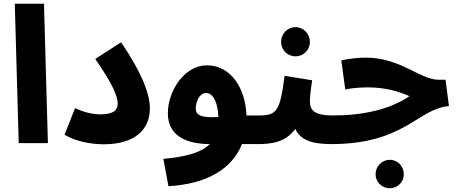

<svg xmlns="http://www.w3.org/2000/svg" viewBox="-20 -765 2444 1026"><path d="M80 0H236L215 -745H59Z M325 -45C385 -9 467 6 534 6C699 6 781 -71 781 -186C781 -268 731 -387 627 -539L489 -450C587 -309 609 -247 609 -211C609 -172 579 -154 518 -154C470 -154 425 -167 381 -187Z M880 230C1086 218 1220 138 1273 5H1353C1412 5 1443 -27 1443 -73C1443 -115 1420 -148 1363 -148H1297C1292 -294 1213 -416 1086 -416C965 -416 877 -279 877 -160C877 -49 960 4 1101 5C1054 52 970 73 853 84ZM1026 -187C1026 -217 1044 -268 1081 -268C1118 -268 1144 -220 1147 -140C1037 -132 1026 -160 1026 -187Z M1559 -464C1602 -464 1636 -498 1636 -541C1636 -584 1602 -620 1559 -620C1516 -620 1482 -584 1482 -541C1482 -498 1516 -464 1559 -464ZM1354 5C1428 5 1505 -3 1558 -76C1585 -18 1644 5 1750 5C1809 5 1839 -27 1839 -73C1839 -115 1816 -148 1760 -148C1662 -148 1636 -174 1636 -224C1636 -261 1644 -306 1648 -336L1501 -360C1476 -171 1460 -148 1364 -148Z M1750 5C2143 5 2213 -185 2379 -198L2361 -339H2322C2226 -339 2119 -457 1936 -457C1897 -457 1843 -452 1804 -442L1825 -287C1861 -295 1911 -298 1944 -298C2031 -298 2104 -280 2168 -251C2062 -179 1916 -148 1760 -148ZM2063 241C2105 241 2138 208 2138 166C2138 124 2105 89 2063 89C2021 89 1987 124 1987 166C1987 208 2021 241 2063 241Z"/></svg>

Font: Noto Sans Arabic UI XBd
Style: Regular
Weight: 800
Designer: Monotype Design Team, Nadine Chahine and Nizar Qandah
Foundry: Monotype Imaging Inc.
Version: Version 2.010